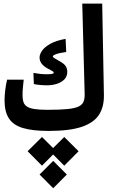

<svg xmlns="http://www.w3.org/2000/svg" viewBox="-20 -713 626 1052"><path d="M246.6 4.4Q158.7 4.4 105.7 -11.5Q52.7 -27.3 28.8 -64.2Q4.9 -101.1 4.9 -163.6Q4.9 -189 8.8 -220.7Q12.7 -252.4 19 -276.4H109.9Q107.4 -256.3 105.5 -233.9Q103.5 -211.4 103.5 -191.4Q103.5 -169.9 108.2 -154.8Q112.8 -139.6 126.7 -129.9Q140.6 -120.1 168 -115.7Q195.3 -111.3 240.7 -111.3Q309.1 -111.3 349.9 -115.5Q390.6 -119.6 411.1 -129.6Q431.6 -139.6 438.2 -157.2Q444.8 -174.8 443.8 -200.7L430.7 -693.4H540L549.3 -193.8Q550.8 -128.9 522.9 -85Q495.1 -41 428.7 -18.3Q362.3 4.4 246.6 4.4ZM238.3 -245.6Q216.8 -245.6 197.8 -247.6Q178.7 -249.5 165.5 -252.4L163.1 -313.5Q182.6 -310.1 200.2 -308.1Q217.8 -306.2 235.4 -306.2Q257.8 -306.2 266.1 -308.3Q274.4 -310.5 274.4 -314.5Q274.4 -319.8 267.1 -323.5Q259.8 -327.1 238.8 -338.9Q217.8 -351.1 207.3 -365.5Q196.8 -379.9 196.8 -397.9Q196.8 -415.5 210.7 -435.5Q224.6 -455.6 255.9 -473.1Q287.1 -490.7 339.4 -500L342.8 -428.2Q302.7 -422.4 286.1 -416Q269.5 -409.7 269.5 -404.8Q269.5 -399.9 276.9 -395Q284.2 -390.1 302.7 -379.9Q331.1 -364.7 339.8 -350.8Q348.6 -336.9 348.6 -319.8Q348.6 -294.4 332.8 -278.1Q316.9 -261.7 291.5 -253.7Q266.1 -245.6 238.3 -245.6ZM271.5 168.5 346.2 243.2 271.5 318.4 196.8 243.2ZM332 37.6 410.6 115.7 332 194.8 253.4 115.7ZM210 37.6 288.6 115.7 210 194.8 131.3 115.7Z"/></svg>

Font: Cascadia Mono Medium
Style: Regular
Weight: 500
Monospace: yes
Designer: Aaron Bell
Foundry: Saja Typeworks
Version: Version 2407.024